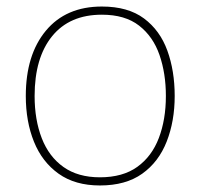

<svg xmlns="http://www.w3.org/2000/svg" viewBox="-20 -558 615 588"><path d="M515 -264Q515 -187 490.5 -124.5Q466 -62 415.5 -26Q365 10 286 10Q210 10 159.5 -26Q109 -62 84 -124Q59 -186 59 -264Q59 -390 120.5 -464Q182 -538 292 -538Q372 -538 421 -501.5Q470 -465 492.5 -403Q515 -341 515 -264ZM86 -264Q86 -191 108 -134.5Q130 -78 174.5 -46.5Q219 -15 286 -15Q356 -15 400.5 -47Q445 -79 466.5 -135.5Q488 -192 488 -264Q488 -333 468.5 -389.5Q449 -446 406 -479.5Q363 -513 292 -513Q193 -513 139.5 -447Q86 -381 86 -264Z"/></svg>

Font: Noto Sans Bengali Thin
Style: Regular
Weight: 100
Designer: Jelle Bosma - Monotype Design Team
Foundry: Monotype Imaging Inc.
Version: Version 2.003; ttfautohint (v1.8.4.7-5d5b)